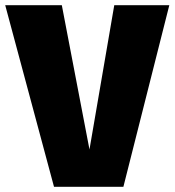

<svg xmlns="http://www.w3.org/2000/svg" viewBox="-45 -716 669 736"><path d="M428 0H162L-25 -696H192L298 -143L393 -696H604Z"/></svg>

Font: FiraGO Heavy
Style: Regular
Weight: 900
Designer: bBox Type
Foundry: bBox Type GmbH
Version: Version 1.001